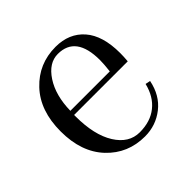

<svg xmlns="http://www.w3.org/2000/svg" viewBox="-125 -561 691 691"><g transform="rotate(-45 220.5 -216.0)"><path d="M321.8 -296.9Q321.8 -419.9 230 -419.9Q184.1 -419.9 151.4 -370.1Q118.7 -320.3 117.2 -243.2H317.9Q321.8 -276.9 321.8 -296.9ZM242.2 -443.8Q311 -443.8 351.1 -397.9Q391.1 -352.1 391.1 -263.2Q391.1 -245.1 389.2 -223.1H116.2V-215.8Q116.2 -121.1 150.4 -66.4Q184.6 -11.7 239.3 -11.7Q293.9 -11.7 329.1 -40Q364.3 -67.9 377 -120.1L396 -116.2Q383.8 -55.2 340.8 -21.5Q297.9 12.2 242.2 12.2Q155.3 12.2 97.7 -48.8Q40 -109.9 40 -215.3Q40 -320.8 98.1 -382.3Q156.2 -443.8 242.2 -443.8Z"/></g></svg>

Font: Arapey-Regular
Style: Regular
Weight: 400
Designer: Eduardo Rodriguez Tunni
Foundry: Eduardo Rodriguez Tunni
Version: Version 1.002